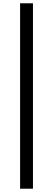

<svg xmlns="http://www.w3.org/2000/svg" viewBox="-20 -864 321 1165"><path d="M102 281V-844H180V281Z"/></svg>

Font: Noto Sans JP Thin Medium
Style: Regular
Weight: 500
Version: Version 2.004-H2;hotconv 1.0.118;makeotfexe 2.5.65603